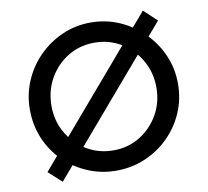

<svg xmlns="http://www.w3.org/2000/svg" viewBox="-83 -838 1024 946"><g transform="rotate(-10 429.0 -365.0)"><path d="M756 -685 156 16 90 -44 691 -746ZM58 -362Q58 -437 86.5 -504Q115 -571 166 -622.5Q217 -674 284 -703.5Q351 -733 427 -733Q503 -733 570.5 -703.5Q638 -674 689.5 -622.5Q741 -571 770 -504Q799 -437 799 -362Q799 -285 770 -218Q741 -151 689.5 -100Q638 -49 570.5 -20.5Q503 8 427 8Q351 8 284 -20.5Q217 -49 166 -99Q115 -149 86.5 -216.5Q58 -284 58 -362ZM166 -361Q166 -287 201 -226Q236 -165 296 -129Q356 -93 430 -93Q503 -93 562 -129Q621 -165 656 -226Q691 -287 691 -362Q691 -437 655.5 -498.5Q620 -560 560.5 -596Q501 -632 428 -632Q354 -632 294.5 -595.5Q235 -559 200.5 -497.5Q166 -436 166 -361Z"/></g></svg>

Font: Reem Kufi
Style: Regular
Weight: 400
Designer: Khaled Hosny
Version: Version 1.6